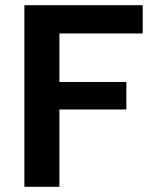

<svg xmlns="http://www.w3.org/2000/svg" viewBox="-20 -720 605 740"><path d="M74 0V-700H530V-591H209V-404H467V-298H209V0Z"/></svg>

Font: DM Sans 9pt
Style: Bold
Weight: 700
Designer: Colophon Foundry, Jonny Pinhorn
Foundry: Colophon Foundry
Version: Version 4.004;gftools[0.9.30]